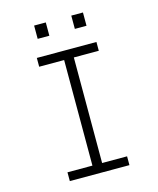

<svg xmlns="http://www.w3.org/2000/svg" viewBox="-125 -946 851 1033"><g transform="rotate(-15 300.0 -429.0)"><path d="M134 0V-49H273V-637H134V-686H466V-637H327V-49H466V0ZM165 -784V-858H230V-784ZM372 -784V-858H437V-784Z"/></g></svg>

Font: Chivo Mono Thin
Style: Regular
Weight: 250
Designer: Hector Gatti
Foundry: Omnibus-Type
Version: Version 1.008